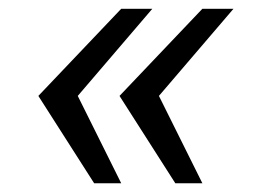

<svg xmlns="http://www.w3.org/2000/svg" viewBox="-20 -546 580 440"><path d="M195.8 -126 67.9 -326.2 257.8 -525.9H329.1L158.2 -326.2L257.8 -126ZM381.8 -126 253.9 -326.2 443.8 -525.9H515.1L344.2 -326.2L443.8 -126Z"/></svg>

Font: Archivo Light
Style: Italic
Weight: 300
Italic angle: -10°
Designer: Hector Gatti
Foundry: Omnibus-Type
Version: Version 2.001